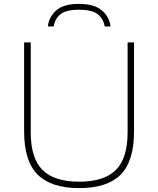

<svg xmlns="http://www.w3.org/2000/svg" viewBox="-20 -958 813 987"><path d="M387 9Q244 9 174 -59.8Q104 -128.5 104 -283V-740H138V-278Q138 -144 198.8 -84Q259.5 -24 387 -24Q514.5 -24 575.2 -84Q636 -144 636 -278V-740H669V-283Q669 -128.5 599.8 -59.8Q530.5 9 387 9ZM226 -822Q231.5 -871 269 -904.5Q306.5 -938 386 -938Q465.5 -938 504.2 -904Q543 -870 548 -822H518Q512 -860.5 483.2 -884.2Q454.5 -908 386 -908Q318 -908 290 -884.2Q262 -860.5 256 -822Z"/></svg>

Font: Encode Sans Expanded Thin
Style: Regular
Weight: 100
Width: 7
Designer: Multiple Designers
Foundry: Impallari Type
Version: Version 3.000; ttfautohint (v1.8.3) -l 8 -r 50 -G 200 -x 14 